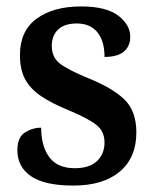

<svg xmlns="http://www.w3.org/2000/svg" viewBox="-20 -567 477 597"><path d="M208 10Q119 10 76.5 -19Q34 -48 34 -100Q34 -140 57.5 -155Q81 -170 108 -170Q108 -112 133.5 -78Q159 -44 212 -44Q259 -44 282 -66.5Q305 -89 305 -124Q305 -158 280.5 -178Q256 -198 194 -224Q142 -245 108.5 -267.5Q75 -290 58.5 -320Q42 -350 42 -396Q42 -471 94 -509Q146 -547 232 -547Q310 -547 347.5 -518.5Q385 -490 385 -453Q385 -423 365 -406.5Q345 -390 305 -390Q305 -440 282.5 -467Q260 -494 219 -494Q180 -494 160.5 -475Q141 -456 141 -424Q141 -389 166 -369.5Q191 -350 254 -324Q327 -295 365.5 -259Q404 -223 404 -155Q404 -77 352.5 -33.5Q301 10 208 10Z"/></svg>

Font: Noto Serif Ethiopic SemiCondensed SemiBold
Style: Regular
Weight: 600
Width: 4
Designer: Monotype Design Team
Foundry: Monotype Imaging Inc.
Version: Version 2.102; ttfautohint (v1.8.4.7-5d5b)